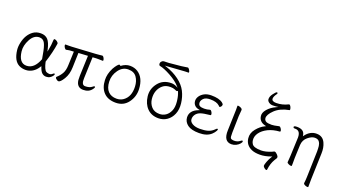

<svg xmlns="http://www.w3.org/2000/svg" viewBox="-68 -1503 4291 2392"><g transform="rotate(20 2078.0 -307.0)"><path d="M512 -432Q495 -312 449 -170Q471 -71 502 -52Q518 -43 541 -41.5Q564 -40 579.5 -54Q595 -68 602 -68Q609 -68 610 -60.5Q611 -53 599.5 -37Q588 -21 567.5 -8Q547 5 517 5Q487 5 463.5 -15Q440 -35 422 -89L418 -99L413 -90Q382 -39 339 -13Q296 13 248 13Q200 13 162 -6Q82 -46 66 -185Q61 -229 72 -280Q96 -396 175 -452Q216 -481 275 -481Q334 -481 368 -445Q402 -409 422 -318L427 -295L432 -318Q447 -389 449 -458Q450 -471 460 -471Q474 -471 492 -458Q510 -445 512 -432ZM240 -40Q343 -40 397 -183Q392 -210 387 -238Q371 -337 348 -382.5Q325 -428 275 -428Q203 -428 159 -345.5Q115 -263 124 -188Q141 -40 240 -40Z M970 -141Q965 -50 1015 -50Q1075 -50 1106 -77Q1120 -89 1127.5 -89Q1135 -89 1136 -80.5Q1137 -72 1122 -53Q1084 1 1008 1Q922 1 911 -94Q910 -109 910 -149L920 -418L796 -411L790 -219Q788 -126 747.5 -60Q707 6 681 6Q669 6 649.5 -11Q630 -28 643 -40Q679 -71 703.5 -113Q728 -155 730 -226L737 -407L701 -405Q676 -404 662.5 -400.5Q649 -397 638 -396H637Q627 -396 616 -412.5Q605 -429 603.5 -442Q602 -455 610 -455H653Q679 -455 693 -456L1003 -474Q1026 -476 1050 -478Q1074 -480 1086 -482H1089Q1098 -482 1108 -465.5Q1118 -449 1119.5 -436Q1121 -423 1114 -423L1050 -424H1030Q1020 -424 1011 -423L980 -421ZM911 -94Q911 -94 911 -95Z M1343 -438Q1399 -481 1457.5 -481Q1516 -481 1560 -453Q1653 -393 1660 -245Q1664 -145 1605 -66Q1546 13 1442.5 13Q1339 13 1282.5 -46Q1226 -105 1222 -207Q1218 -286 1262 -372Q1282 -407 1300 -428Q1318 -449 1326.5 -449Q1335 -449 1343 -438ZM1435 -38Q1486 -38 1524 -65Q1608 -125 1602 -258Q1599 -330 1563.5 -380.5Q1528 -431 1452 -431Q1376 -431 1325.5 -361Q1275 -291 1278.5 -207.5Q1282 -124 1323 -81Q1364 -38 1435 -38Z M2140 -707Q2149 -707 2160.5 -689.5Q2172 -672 2173.5 -661Q2175 -650 2170 -650Q2129 -650 2067 -645L1862 -631L1886 -623Q1982 -592 2057.5 -536Q2133 -480 2168 -410.5Q2203 -341 2212.5 -259.5Q2222 -178 2196 -116.5Q2170 -55 2120.5 -21Q2071 13 2008 13Q1916 13 1859.5 -44.5Q1803 -102 1791.5 -198.5Q1780 -295 1842.5 -374.5Q1905 -454 2015 -454Q2050 -454 2082 -438L2105 -426L2088 -445Q2042 -498 1953.5 -546.5Q1865 -595 1809 -606Q1794 -608 1791.5 -627Q1789 -646 1802 -661Q1815 -676 1831 -677.5Q1847 -679 1862 -678.5Q1877 -678 1899 -680L2056 -695Q2086 -698 2138 -707ZM2123 -391Q2114 -384 2108.5 -384Q2103 -384 2079.5 -394.5Q2056 -405 2019 -405Q1957 -405 1918.5 -372.5Q1880 -340 1862.5 -291.5Q1845 -243 1852 -184Q1859 -125 1897 -83.5Q1935 -42 2003 -42Q2048 -42 2084.5 -66.5Q2121 -91 2142 -139Q2163 -187 2156 -258L2154 -276Q2146 -342 2123 -391Z M2580 -307H2582Q2592 -307 2602.5 -290.5Q2613 -274 2614 -260.5Q2615 -247 2607 -246Q2516 -237 2478 -223Q2440 -209 2420 -180.5Q2400 -152 2401.5 -118Q2403 -84 2441 -62Q2479 -40 2540 -40Q2601 -40 2646 -53Q2691 -66 2728 -104Q2739 -116 2746 -116Q2762 -116 2748.5 -90Q2735 -64 2708 -39Q2652 13 2548.5 13Q2445 13 2395.5 -24Q2346 -61 2342 -119Q2337 -211 2446 -253L2462 -260L2445 -263Q2408 -270 2388 -292.5Q2368 -315 2366 -346.5Q2364 -378 2383.5 -408.5Q2403 -439 2441 -460Q2479 -481 2535 -481Q2638 -481 2686 -444Q2704 -429 2705 -422Q2706 -403 2695 -392Q2684 -381 2679.5 -381Q2675 -381 2671 -384L2663 -393Q2625 -430 2539 -430Q2479 -430 2451.5 -402.5Q2424 -375 2425.5 -345.5Q2427 -316 2446.5 -305.5Q2466 -295 2504 -295Q2542 -295 2580 -307Z M2975 6Q2869 6 2875 -143L2882 -364Q2885 -418 2883 -470Q2884 -474 2892.5 -474Q2901 -474 2915 -469Q2946 -458 2948 -443V-442L2949 -440L2942 -353L2937 -135Q2936 -109 2938.5 -83.5Q2941 -58 2958 -52.5Q2975 -47 2991 -47Q3037 -47 3067 -72Q3082 -84 3090 -84Q3096 -84 3097 -73.5Q3098 -63 3081 -43Q3064 -23 3035.5 -8.5Q3007 6 2975 6Z M3316 -396Q3335 -393 3363.5 -393Q3392 -393 3460 -409H3462Q3472 -409 3483.5 -392.5Q3495 -376 3496.5 -363Q3498 -350 3491 -349Q3401 -343 3336.5 -311Q3272 -279 3238 -232Q3204 -185 3210 -133Q3212 -109 3225 -89Q3247 -48 3349 -48Q3407 -48 3484 -80Q3489 -82 3499 -87.5Q3509 -93 3516 -93Q3523 -93 3535 -84Q3583 -47 3565 -20Q3559 -10 3547 9Q3512 67 3502 151Q3501 159 3492.5 159Q3484 159 3466.5 145.5Q3449 132 3447.5 119Q3446 106 3462 63Q3478 20 3499 -12L3507 -25L3493 -20Q3418 7 3351 7Q3284 7 3241 -12Q3158 -49 3148 -136Q3140 -203 3187.5 -261.5Q3235 -320 3292 -347L3305 -354L3291 -357Q3210 -377 3201 -451Q3195 -494 3234.5 -540.5Q3274 -587 3339 -617L3368 -631L3336 -627Q3321 -625 3293.5 -625Q3266 -625 3243.5 -640Q3221 -655 3218 -676Q3214 -713 3245.5 -754.5Q3277 -796 3287.5 -796Q3298 -796 3299 -789Q3300 -782 3294 -774Q3264 -732 3264 -706Q3263 -668 3324 -668Q3404 -668 3479 -706Q3482 -707 3484 -707Q3495 -707 3504.5 -689Q3514 -671 3515.5 -657Q3517 -643 3513 -642Q3393 -620 3325.5 -555Q3258 -490 3263 -443Q3269 -402 3316 -396Z M3776 -32Q3776 -21 3775 1Q3775 5 3763 5Q3751 5 3732 -4Q3713 -13 3711 -23V-26Q3716 -73 3717 -112L3726 -330Q3736 -448 3658 -448H3648Q3633 -448 3630 -461Q3628 -478 3672 -478Q3767 -478 3777 -404L3779 -392L3786 -402Q3845 -481 3929.5 -481Q4014 -481 4047 -404Q4073 -346 4070 -270L4059 73L4058 179Q4058 182 4045.5 182Q4033 182 4014 173.5Q3995 165 3994 154L3993 152Q3999 110 4000 65L4010 -274Q4010 -316 4006.5 -346.5Q4003 -377 3985.5 -401.5Q3968 -426 3926.5 -426Q3885 -426 3836 -385.5Q3787 -345 3783 -279L3776 -104Z"/></g></svg>

Font: LXGW WenKai Light
Style: Regular
Weight: 300
Designer: LXGW / Fontworks Inc.
Foundry: LXGW / Fontworks Inc.
Version: Version 1.501; October 10, 2024